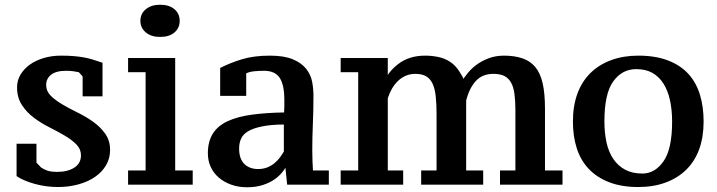

<svg xmlns="http://www.w3.org/2000/svg" viewBox="-20 -775 3027 811"><path d="M322 -119Q322 -145 303 -164.5Q284 -184 254.5 -201.5Q225 -219 190 -236.5Q155 -254 124 -277Q93 -300 72.5 -331.5Q52 -363 52 -406Q52 -435 66.5 -459.5Q81 -484 106 -502Q131 -520 165 -530Q199 -540 237 -540Q268 -540 291.5 -538Q315 -536 334.5 -532.5Q354 -529 371.5 -523.5Q389 -518 413 -510V-368H329V-452L313 -470Q304 -472 290 -474Q276 -476 260 -476Q217 -476 196 -459.5Q175 -443 175 -416Q175 -390 194 -371Q213 -352 242.5 -334.5Q272 -317 307 -300Q342 -283 373 -261Q404 -239 424.5 -210Q445 -181 445 -142Q445 -106 428 -77Q411 -48 381 -27.5Q351 -7 310.5 4Q270 15 225 15Q175 15 127.5 2Q80 -11 50 -31V-168H134V-88L153 -68Q164 -60 179.5 -54.5Q195 -49 222 -49Q266 -49 294 -67Q322 -85 322 -119Z M794 5H521V-55H595V-470H521V-530H720V-55H794ZM573 -687Q573 -717 596 -736Q619 -755 656 -755Q695 -755 717 -736Q739 -717 739 -687Q739 -657 717 -638Q695 -619 656 -619Q619 -619 596 -638Q573 -657 573 -687Z M1299 -139Q1299 -116 1300 -92.5Q1301 -69 1302 -55H1369V5H1193L1183 -90H1196Q1192 -75 1178 -55Q1164 -35 1142 -19Q1120 -3 1090 6.5Q1060 16 1024 16Q987 16 956.5 5Q926 -6 904 -25Q882 -44 870 -70Q858 -96 858 -128Q858 -177 879 -210.5Q900 -244 942.5 -263.5Q985 -283 1046.5 -291Q1108 -299 1180 -300Q1181 -311 1181 -325.5Q1181 -340 1181 -354Q1181 -416 1161.5 -446Q1142 -476 1095 -476Q1076 -476 1054.5 -474Q1033 -472 1020 -465V-370H910V-488Q951 -509 1001.5 -524.5Q1052 -540 1120 -540Q1180 -540 1217 -524.5Q1254 -509 1273.5 -484Q1293 -459 1298.5 -429.5Q1304 -400 1304 -371Q1304 -308 1301.5 -250.5Q1299 -193 1299 -139ZM1070 -61Q1091 -61 1108 -67.5Q1125 -74 1138.5 -85Q1152 -96 1162 -109.5Q1172 -123 1179 -135V-249Q1126 -249 1087 -241Q1048 -233 1027 -220Q1006 -207 998 -188.5Q990 -170 990 -148Q990 -104 1012 -82.5Q1034 -61 1070 -61Z M2021 5H1759V-55H1824V-293Q1824 -335 1820.5 -368Q1817 -401 1807 -422Q1797 -443 1779.5 -453Q1762 -463 1734 -463Q1713 -463 1695 -455.5Q1677 -448 1662 -434Q1647 -420 1636 -401Q1625 -382 1618 -360V-55H1683V5H1419V-55H1493V-470H1419V-530H1618V-424H1601Q1616 -469 1662 -504.5Q1708 -540 1776 -540Q1803 -540 1830.5 -534.5Q1858 -529 1881 -514Q1904 -499 1920 -473.5Q1936 -448 1937 -444Q1932 -434 1949 -457.5Q1966 -481 1989.5 -499Q2013 -517 2043 -528.5Q2073 -540 2109 -540Q2152 -540 2185.5 -529Q2219 -518 2240.5 -492.5Q2262 -467 2272 -424Q2282 -381 2282 -315V-55H2356V5H2092V-55H2157V-312Q2157 -349 2153 -378.5Q2149 -408 2138.5 -426.5Q2128 -445 2110.5 -454Q2093 -463 2064 -463Q2017 -463 1989.5 -432.5Q1962 -402 1949 -350V-55H2021Z M2400 -262Q2400 -328 2419 -379.5Q2438 -431 2474 -466.5Q2510 -502 2561.5 -521Q2613 -540 2676 -540Q2749 -540 2802 -519.5Q2855 -499 2888 -462.5Q2921 -426 2936.5 -375Q2952 -324 2952 -262Q2952 -196 2933.5 -145Q2915 -94 2879 -58.5Q2843 -23 2791.5 -4Q2740 15 2676 15Q2605 15 2552.5 -5.5Q2500 -26 2466 -62.5Q2432 -99 2416 -149.5Q2400 -200 2400 -262ZM2533 -262Q2533 -214 2542 -173Q2551 -132 2571 -103Q2591 -74 2621 -58Q2651 -42 2694 -42Q2746 -42 2782.5 -93.5Q2819 -145 2819 -262Q2819 -310 2810 -351.5Q2801 -393 2782 -422.5Q2763 -452 2735 -467.5Q2707 -483 2667 -483Q2608 -483 2570.5 -431.5Q2533 -380 2533 -262Z"/></svg>

Font: PT Serif Caption
Style: Semibold
Weight: 600
Designer: A.Korolkova, O.Umpeleva, V.Yefimov
Foundry: ParaType Ltd
Version: Version 1.00;May 2, 2020;FontCreator 12.0.0.2544 64-bit